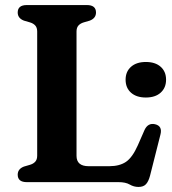

<svg xmlns="http://www.w3.org/2000/svg" viewBox="-20 -720 678 759"><path d="M335 -638.5 311 -631.5Q297.5 -627.5 290 -619Q282.5 -610.5 282.5 -595.5V-104Q282.5 -63 330.5 -63H412Q452.5 -63 478 -80.2Q503.5 -97.5 525 -146L551.5 -206.5Q565 -235 592.5 -229Q623.5 -222 614 -187L573 -25Q567 -2.5 557 8.2Q547 19 527.5 19Q509 19 492.8 9.5Q476.5 0 448.5 0H86Q50 0 50 -29.5Q50 -52 74.5 -61.5L98.5 -68.5Q112 -72.5 119.5 -81Q127 -89.5 127 -104.5V-595.5Q127 -610.5 119.5 -619Q112 -627.5 98.5 -631.5L74.5 -638.5Q50 -648 50 -670.5Q50 -700 86 -700H323.5Q359.5 -700 359.5 -670.5Q359.5 -648 335 -638.5ZM556.5 -334.5Q519.5 -334.5 498 -353.5Q476.5 -372.5 476.5 -405Q476.5 -437 498 -456Q519.5 -475 556.5 -475Q594 -475 615.2 -456Q636.5 -437 636.5 -405Q636.5 -373 615.2 -353.8Q594 -334.5 556.5 -334.5Z"/></svg>

Font: Fraunces 9pt S050 SemiBold
Style: Regular
Weight: 600
Version: Version 1.000; ttfautohint (v1.8.3)